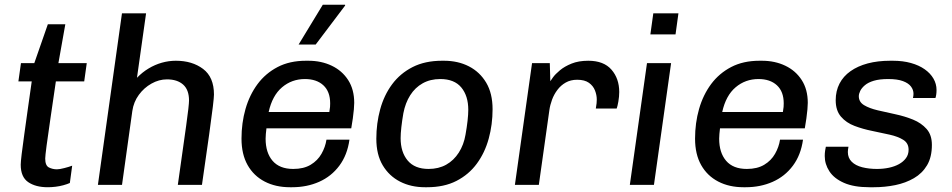

<svg xmlns="http://www.w3.org/2000/svg" viewBox="-20 -776 3995 806"><path d="M180.5 10Q129.5 10 98.2 -11.6Q67 -33.2 67 -84.5Q67 -96.2 71 -129.4Q75 -162.5 81.8 -210.8Q88.5 -259 96.5 -316.4Q104.5 -373.8 113.2 -434.2H57.2L68 -511H124L180.8 -674H254.2L225.2 -511H344.2L333.5 -434.2H214.5Q202 -349 191.8 -279.1Q181.5 -209.2 175.6 -164.8Q169.8 -120.2 169.8 -110.5Q169.8 -81 185.2 -73.1Q200.8 -65.2 219 -65.2Q230 -65.2 250 -70.4Q270 -75.5 283 -80.5L273.2 -7.8Q262 -2.8 245.9 1.6Q229.8 6 212.8 8Q195.8 10 180.5 10Z M391 0 492 -720H593.2L555 -449.5Q577.5 -472.8 603.9 -488.6Q630.2 -504.5 659.4 -512.8Q688.5 -521 718.2 -521Q787 -521 832.6 -486.6Q878.2 -452.2 878.2 -379.2Q878.2 -367.8 873.6 -328.9Q869 -290 858 -211.2Q847 -132.5 827.8 0H726.5Q738 -80.5 746.6 -142.5Q755.2 -204.5 761.5 -248.4Q767.8 -292.2 770.6 -318.6Q773.5 -345 773.5 -354Q773.5 -398.8 748.9 -420.8Q724.2 -442.8 681 -442.8Q647.2 -442.8 615.9 -425.1Q584.5 -407.5 562.8 -377.8Q541 -348 535.5 -310.2L492.2 0Z M1197.2 10Q1137 10 1091 -13.9Q1045 -37.8 1019.4 -83.1Q993.8 -128.5 993.8 -194Q993.8 -259.8 1010.6 -318.6Q1027.5 -377.5 1061.1 -422.9Q1094.8 -468.2 1145.4 -494.6Q1196 -521 1264.2 -521H1274.5Q1328.8 -521 1372.4 -500.2Q1416 -479.5 1441.5 -440Q1467 -400.5 1467 -344.2Q1467 -333.8 1465.5 -316.8Q1464 -299.8 1461.2 -279.4Q1458.5 -259 1454.5 -237.2H1098.5Q1097 -225.8 1096 -213.9Q1095 -202 1095 -193.8Q1095 -135.2 1124.2 -101Q1153.5 -66.8 1211.2 -66.8Q1255 -66.8 1284.2 -84.4Q1313.5 -102 1329.6 -130.4Q1345.8 -158.8 1350.5 -189.8H1447Q1438 -125.2 1404.5 -80.4Q1371 -35.5 1319.8 -12.8Q1268.5 10 1206 10ZM1107.8 -305.8H1362.5Q1365 -319.5 1365.5 -327.4Q1366 -335.2 1366 -342.2Q1366 -391.5 1337.5 -417.9Q1309 -444.2 1260 -444.2Q1205 -444.2 1164 -409.5Q1123 -374.8 1107.8 -305.8ZM1233.5 -589 1335 -756H1428.5L1429 -753L1305.2 -589Z M1764 10Q1705.5 10 1659.5 -13.5Q1613.5 -37 1586.6 -82.1Q1559.8 -127.2 1559.8 -193.5Q1559.8 -258 1576 -317.2Q1592.2 -376.5 1626 -422.1Q1659.8 -467.8 1712 -494.4Q1764.2 -521 1835.5 -521H1844Q1902.5 -521 1948.4 -497.5Q1994.2 -474 2021 -429Q2047.8 -384 2047.8 -317.5Q2047.8 -253 2031.5 -193.8Q2015.2 -134.5 1981.6 -88.9Q1948 -43.2 1896.2 -16.6Q1844.5 10 1772.5 10ZM1779.2 -66.8Q1821 -66.8 1853 -84.6Q1885 -102.5 1906 -135.4Q1927 -168.2 1934.2 -210.8Q1939.8 -242 1942.8 -269Q1945.8 -296 1945.8 -315Q1945.8 -373.5 1916.5 -408.9Q1887.2 -444.2 1828.2 -444.2Q1786.5 -444.2 1754.5 -426.4Q1722.5 -408.5 1702 -376.1Q1681.5 -343.8 1673.2 -300.2Q1667.8 -269 1664.8 -242Q1661.8 -215 1661.8 -196Q1661.8 -137.5 1691.4 -102.1Q1721 -66.8 1779.2 -66.8Z M2141.5 0 2213.5 -511H2288L2290.2 -435Q2291.8 -438 2301.5 -451.4Q2311.2 -464.8 2330.6 -481Q2350 -497.2 2379.5 -509.1Q2409 -521 2449.5 -521Q2514.5 -521 2547 -483.5Q2579.5 -446 2579.5 -389.8Q2579.5 -370.8 2575.8 -349.6Q2572 -328.5 2568.8 -320.5H2481.2Q2483.5 -332.5 2484.4 -342.4Q2485.2 -352.2 2485.2 -358.2Q2485.2 -377.2 2477.6 -396.5Q2470 -415.8 2452.1 -428.5Q2434.2 -441.2 2402.8 -441.2Q2375.5 -441.2 2354.9 -429.5Q2334.2 -417.8 2319.9 -398.6Q2305.5 -379.5 2297.4 -357.4Q2289.2 -335.2 2286.2 -313.5L2242 0Z M2624 0 2696 -511H2797.2L2725.2 0ZM2710.2 -631.5 2722.5 -720H2828L2815.8 -631.5Z M3101.2 10Q3041 10 2995 -13.9Q2949 -37.8 2923.4 -83.1Q2897.8 -128.5 2897.8 -194Q2897.8 -259.8 2914.6 -318.6Q2931.5 -377.5 2965.1 -422.9Q2998.8 -468.2 3049.4 -494.6Q3100 -521 3168.2 -521H3178.5Q3232.8 -521 3276.4 -500.2Q3320 -479.5 3345.5 -440Q3371 -400.5 3371 -344.2Q3371 -333.8 3369.5 -316.8Q3368 -299.8 3365.2 -279.4Q3362.5 -259 3358.5 -237.2H3002.5Q3001 -225.8 3000 -213.9Q2999 -202 2999 -193.8Q2999 -135.2 3028.2 -101Q3057.5 -66.8 3115.2 -66.8Q3159 -66.8 3188.2 -84.4Q3217.5 -102 3233.6 -130.4Q3249.8 -158.8 3254.5 -189.8H3351Q3342 -125.2 3308.5 -80.4Q3275 -35.5 3223.8 -12.8Q3172.5 10 3110 10ZM3011.8 -305.8H3266.5Q3269 -319.5 3269.5 -327.4Q3270 -335.2 3270 -342.2Q3270 -391.5 3241.5 -417.9Q3213 -444.2 3164 -444.2Q3109 -444.2 3068 -409.5Q3027 -374.8 3011.8 -305.8Z M3630 10Q3564.5 10 3522.9 -8.4Q3481.2 -26.8 3461.8 -56.8Q3442.2 -86.8 3442.2 -121Q3442.2 -133.2 3443.8 -143.5Q3445.2 -153.8 3446.8 -160H3541.8Q3540.5 -153 3539.9 -148.1Q3539.2 -143.2 3539.2 -137.8Q3539.2 -113 3555.4 -97Q3571.5 -81 3599.6 -73.9Q3627.8 -66.8 3661.2 -66.8Q3688 -66.8 3711.9 -71.9Q3735.8 -77 3754 -87.1Q3772.2 -97.2 3783.2 -112.2Q3794.2 -127.2 3794.2 -147.5Q3794.2 -175 3772 -188.9Q3749.8 -202.8 3715 -210.6Q3680.2 -218.5 3641.2 -226.4Q3602.2 -234.2 3567.4 -247.4Q3532.5 -260.5 3510.4 -286.2Q3488.2 -312 3488.2 -355.2Q3488.2 -394.2 3504.2 -425.1Q3520.2 -456 3550.4 -477.2Q3580.5 -498.5 3622.6 -509.8Q3664.8 -521 3716.8 -521H3728.5Q3770.2 -521 3804.1 -511.5Q3838 -502 3861.9 -485.1Q3885.8 -468.2 3898.6 -446Q3911.5 -423.8 3911.5 -398.2Q3911.5 -387.2 3910.1 -378.4Q3908.8 -369.5 3906.8 -364.5H3812.5Q3813.5 -368.5 3814.1 -373Q3814.8 -377.5 3814.8 -382.2Q3814.8 -398.8 3804.2 -412.8Q3793.8 -426.8 3770.5 -435.5Q3747.2 -444.2 3708.8 -444.2Q3672 -444.2 3648.1 -437Q3624.2 -429.8 3610.6 -418.1Q3597 -406.5 3591.1 -394.2Q3585.2 -382 3585.2 -372.2Q3585.2 -347.8 3607.4 -334.5Q3629.5 -321.2 3664.4 -313Q3699.2 -304.8 3738.6 -296.4Q3778 -288 3812.8 -273.9Q3847.5 -259.8 3869.8 -234.6Q3892 -209.5 3892 -167.8Q3892 -116.5 3871.8 -82.4Q3851.5 -48.2 3816.6 -28Q3781.8 -7.8 3738.2 1.1Q3694.8 10 3648.2 10Z"/></svg>

Font: Chivo Medium
Style: Italic
Weight: 500
Italic angle: -8.05°
Designer: Hector Gatti
Foundry: Omnibus-Type
Version: Version 2.002